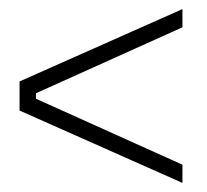

<svg xmlns="http://www.w3.org/2000/svg" viewBox="-20 -561 455 422"><path d="M381 -159 23 -318V-382L381 -541V-501L59 -356V-344L381 -199Z"/></svg>

Font: Phudu Light SemiBold
Style: Regular
Weight: 600
Version: Version 1.005;gftools[0.9.23]